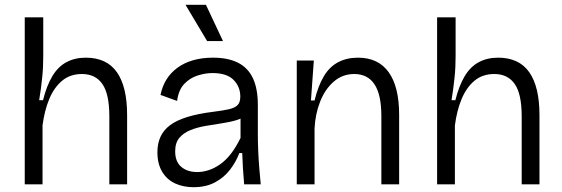

<svg xmlns="http://www.w3.org/2000/svg" viewBox="-20 -767 2340 799"><path d="M83 0V-308V-695H160V-535Q160 -513 159 -490Q158 -467 155.5 -443.5Q153 -420 150 -397Q147 -374 143 -350H159Q174 -410 197.5 -449.5Q221 -489 256 -508Q291 -527 337 -527Q424 -527 466.5 -466.5Q509 -406 509 -288V0H435V-283Q435 -376 406 -417.5Q377 -459 321 -459Q272 -459 238.5 -431Q205 -403 185 -355Q165 -307 157 -245V0Z M785 12Q743 12 709 -3.5Q675 -19 655 -52Q635 -85 635 -134Q635 -169 647.5 -197Q660 -225 687 -245.5Q714 -266 759 -280Q804 -294 869 -302Q909 -307 933 -312.5Q957 -318 968.5 -329.5Q980 -341 980 -365Q980 -406 952 -434.5Q924 -463 864 -463Q835 -463 803 -453Q771 -443 747 -418Q723 -393 717 -347L648 -372Q655 -407 672 -435Q689 -463 717 -484Q745 -505 782.5 -516Q820 -527 866 -527Q929 -527 970.5 -506Q1012 -485 1032.5 -441.5Q1053 -398 1053 -330V-207Q1053 -177 1054.5 -140.5Q1056 -104 1059 -67.5Q1062 -31 1065 0H996Q993 -34 991 -66Q989 -98 988 -130H976Q962 -93 937 -60.5Q912 -28 874.5 -8Q837 12 785 12ZM801 -51Q823 -51 847 -58.5Q871 -66 895 -82.5Q919 -99 940.5 -126.5Q962 -154 981 -193V-298L1009 -293Q993 -276 965.5 -267.5Q938 -259 904 -254Q870 -249 835.5 -243Q801 -237 772.5 -225.5Q744 -214 726.5 -193.5Q709 -173 709 -137Q709 -94 734.5 -72.5Q760 -51 801 -51ZM842 -596 752 -747H837L908 -596Z M1215 0V-322V-515H1286L1274 -349H1289Q1304 -410 1327.5 -449.5Q1351 -489 1387 -508Q1423 -527 1470 -527Q1554 -527 1597.5 -466.5Q1641 -406 1641 -289V0H1567V-284Q1567 -373 1538.5 -416Q1510 -459 1454 -459Q1405 -459 1368.5 -427Q1332 -395 1312 -343.5Q1292 -292 1289 -233V0Z M1799 0V-308V-695H1876V-535Q1876 -513 1875 -490Q1874 -467 1871.5 -443.5Q1869 -420 1866 -397Q1863 -374 1859 -350H1875Q1890 -410 1913.5 -449.5Q1937 -489 1972 -508Q2007 -527 2053 -527Q2140 -527 2182.5 -466.5Q2225 -406 2225 -288V0H2151V-283Q2151 -376 2122 -417.5Q2093 -459 2037 -459Q1988 -459 1954.5 -431Q1921 -403 1901 -355Q1881 -307 1873 -245V0Z"/></svg>

Font: Bricolage Grotesque 96pt ExtraBold Light
Style: Regular
Weight: 300
Version: Version 1.001;gftools[0.9.33.dev8+g029e19f]